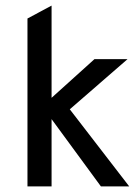

<svg xmlns="http://www.w3.org/2000/svg" viewBox="-20 -665 496 685"><path d="M435 -454 229 -275 441 0H340L164 -240V0H78V-599L164 -645V-316L317 -454Z"/></svg>

Font: TajawalTap Med
Style: Regular
Weight: 500
Designer: Boutros Fonts
Foundry: Created by Boutros International 2017
Version: Version 2.700